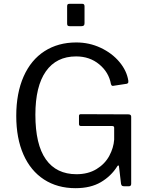

<svg xmlns="http://www.w3.org/2000/svg" viewBox="-20 -974 779 1004"><path d="M375 10Q280 10 210 -35.5Q140 -81 102.5 -166Q65 -251 65 -368Q65 -487 103.5 -574Q142 -661 213 -706.5Q284 -752 379 -752Q447 -752 506.5 -724Q566 -696 604.5 -650Q643 -604 651 -552V-546Q651 -542 649.5 -540Q648 -538 643 -536L571 -525H569Q563 -525 560 -535Q549 -596 499 -637.5Q449 -679 378 -679Q275 -679 220 -601Q165 -523 165 -374Q165 -218 220 -140.5Q275 -63 380 -63Q441 -63 485 -90Q529 -117 551.5 -159Q574 -201 577 -244V-304V-306Q577 -315 567 -315H404Q393 -315 393 -325V-368Q393 -377 403 -377L651 -376Q666 -376 666 -364V-13Q666 0 654 0H631Q623 0 619 -2Q615 -4 613 -12L602 -105Q601 -109 598.5 -109Q596 -109 593 -104Q561 -53 507.5 -21.5Q454 10 375 10ZM422 -853Q422 -844 418 -840.5Q414 -837 404 -837H346Q337 -837 334 -840Q331 -843 331 -851V-940Q331 -948 333.5 -951Q336 -954 343 -954H411Q422 -954 422 -941Z"/></svg>

Font: Libre Franklin
Style: Regular
Weight: 400
Designer: Pablo Impallari, Rodrigo Fuenzalida
Foundry: Impallari Type
Version: Version 1.001; ttfautohint (v1.4.1)